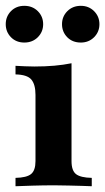

<svg xmlns="http://www.w3.org/2000/svg" viewBox="-32 -646 365 666"><path d="M21.8 0V-29Q60.5 -29.8 75.8 -42.3Q91.1 -54.8 91.1 -87.1V-316.9Q91.1 -353.2 76.6 -370.2Q62.1 -387.1 21.8 -387.9V-417.7Q37.9 -416.9 54.4 -416.1Q71 -415.3 87.1 -415.3Q124.2 -415.3 156.5 -418.1Q188.7 -421 216.1 -426.6V-87.1Q216.1 -54 231.9 -41.9Q247.6 -29.8 286.3 -29V0Q274.2 -0.8 252.8 -1.2Q231.5 -1.6 206.5 -2.4Q181.5 -3.2 156.5 -3.2Q118.5 -3.2 79.8 -2Q41.1 -0.8 21.8 0ZM248.4 -498.4Q219.4 -498.4 201.2 -516.9Q183.1 -535.5 183.1 -562.1Q183.1 -588.7 201.6 -607.3Q220.2 -625.8 248.4 -625.8Q275.8 -625.8 294.4 -607.3Q312.9 -588.7 312.9 -562.1Q312.9 -535.5 294.4 -516.9Q275.8 -498.4 248.4 -498.4ZM52.4 -498.4Q24.2 -498.4 6 -516.9Q-12.1 -535.5 -12.1 -562.1Q-12.1 -588.7 6 -607.3Q24.2 -625.8 52.4 -625.8Q80.6 -625.8 99.2 -607.3Q117.7 -588.7 117.7 -562.1Q117.7 -535.5 99.2 -516.9Q80.6 -498.4 52.4 -498.4Z"/></svg>

Font: Playfair 5pt SemiExpanded Light ExtraBold
Style: Regular
Weight: 800
Version: Version 2.001;gftools[0.9.30]